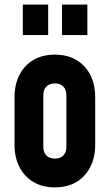

<svg xmlns="http://www.w3.org/2000/svg" viewBox="-20 -800 476 833"><path d="M218 13Q164.5 13 125.2 -10.2Q86 -33.5 64.5 -75Q43 -116.5 43 -172V-378Q43 -433.5 64.5 -475.2Q86 -517 125.2 -540Q164.5 -563 218 -563Q298.5 -563 345.8 -512.2Q393 -461.5 393 -378V-172Q393 -89 345.8 -38Q298.5 13 218 13ZM218 -112Q242 -112 255 -125.8Q268 -139.5 268 -162V-388Q268 -410.5 255 -424.2Q242 -438 218 -438Q194 -438 181 -424.2Q168 -410.5 168 -388V-162Q168 -139.5 181 -125.8Q194 -112 218 -112ZM79 -648V-780H189V-648ZM249 -648V-780H359V-648Z"/></svg>

Font: Mohave Light
Style: Bold
Weight: 700
Version: Version 2.003